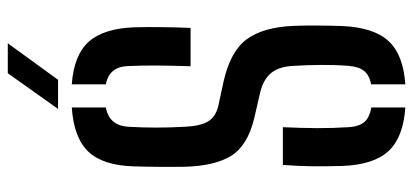

<svg xmlns="http://www.w3.org/2000/svg" viewBox="-290 -712 1009 468"><g transform="rotate(-90 214.0 -477.5)"><path d="M243 6.5V-77Q265 -81 275.5 -94Q286 -107 288 -132Q290.5 -162.5 290.2 -198.2Q290 -234 288 -265Q286.5 -300.5 271.2 -319.8Q256 -339 224.5 -347L159.5 -362Q94 -378 69 -417.5Q44 -457 42 -532Q41.5 -562 41.8 -592.8Q42 -623.5 43 -655Q45 -730 78.5 -765.8Q112 -801.5 186.5 -806.5V-723.5Q142.5 -715.5 139.5 -669Q137.5 -633.5 137.5 -600.5Q137.5 -567.5 139.5 -532Q141 -494.5 152 -475.2Q163 -456 190 -449.5L250 -436.5Q323.5 -420 353 -379.8Q382.5 -339.5 385.5 -265Q386.5 -237 386.2 -205.2Q386 -173.5 385 -146.5Q381.5 -70.5 348.5 -34.5Q315.5 1.5 243 6.5ZM287 -517Q288.5 -560 288.8 -596.8Q289 -633.5 287.5 -669Q286 -715.5 243 -723.5V-806.5Q314 -801.5 346.5 -765.5Q379 -729.5 382 -654.5Q383.5 -594 380.5 -517ZM186.5 6.5Q113.5 1.5 80.2 -34.5Q47 -70.5 44 -146.5Q43 -184 43.2 -218.5Q43.5 -253 46.5 -292H138.5Q136.5 -249.5 136.2 -210Q136 -170.5 138.5 -132Q140 -106.5 151 -93.5Q162 -80.5 186.5 -76.5ZM183 -840 270 -962.5H343L254 -840Z"/></g></svg>

Font: Big Shoulders Stencil Text SemiBold
Style: Regular
Weight: 600
Designer: Patric King
Foundry: XO Type Co
Version: Version 1.000